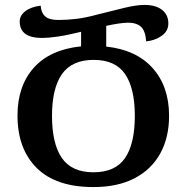

<svg xmlns="http://www.w3.org/2000/svg" viewBox="-20 -747 759 779"><path d="M359 12Q207 12 129 -65.5Q51 -143 51 -278Q51 -398 117 -472Q183 -546 309 -559V-618Q252 -604 213.5 -598.5Q175 -593 151 -593Q60 -593 60 -660Q60 -684 82.5 -701.5Q105 -719 145 -724Q147 -695 163.5 -680.5Q180 -666 216 -666Q252 -666 290 -670.5Q328 -675 379 -689Q439 -704 486 -715.5Q533 -727 566 -727Q612 -727 637.5 -707Q663 -687 663 -652Q663 -621 636.5 -602Q610 -583 573 -579Q570 -622 552 -638.5Q534 -655 499 -655Q464 -654 411 -642V-558Q533 -545 599.5 -470.5Q666 -396 666 -277Q666 -189 630 -124Q594 -59 525.5 -23.5Q457 12 359 12ZM359 -48Q448 -48 487.5 -106Q527 -164 527 -277Q527 -389 487.5 -446.5Q448 -504 360 -504Q272 -504 231.5 -446.5Q191 -389 191 -277Q191 -164 231 -106Q271 -48 359 -48Z"/></svg>

Font: Noto Serif Georgian SemiCondensed SemiBold
Style: Regular
Weight: 600
Width: 4
Designer: Monotype Design Team, Akaki Razmadze
Foundry: Google LLC
Version: Version 2.003; ttfautohint (v1.8.4.7-5d5b)